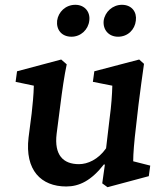

<svg xmlns="http://www.w3.org/2000/svg" viewBox="-20 -766 678 800"><path d="M535 -94C535 -125 539 -176 547 -241L557 -329C566 -400 572 -444 580 -500L560 -518L373 -469L367 -425L448 -409C447 -371 444 -326 437 -275L422 -148C389 -101 345 -82 309 -82C244 -82 205 -119 216 -209L231 -325C239 -389 248 -451 258 -498L235 -518L51 -469L45 -425L121 -409C120 -369 116 -331 112 -294L99 -193C83 -57 151 11 256 11C310 11 360 -13 413 -81L417 -80L406 -2L428 14L600 -32L606 -76ZM218 -680C214 -643 236 -613 278 -613C317 -613 348 -643 352 -680C357 -716 333 -746 294 -746C253 -746 223 -716 218 -680ZM412 -680C408 -643 432 -613 472 -613C513 -613 542 -643 546 -680C551 -716 529 -746 488 -746C449 -746 417 -716 412 -680Z"/></svg>

Font: TPK Tissa Web SemiBold
Style: Italic
Weight: 600
Italic angle: -7°
Designer: Jacques Le Bailly, Suppakit Chalermlarp | Katatrad Co.,Ltd.
Foundry: Jacques Le Bailly, Cadson Demak Co.,Ltd.
Version: Version 5.000;Glyphs 3.1.2 (3151)